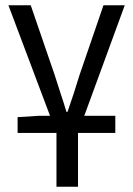

<svg xmlns="http://www.w3.org/2000/svg" viewBox="-20 -506 507 731"><path d="M47 0V-60L125 -65H419V0ZM195 205V0L12 -486H97L188 -221Q199 -185 211 -149.5Q223 -114 233 -80H237Q249 -114 260.5 -149.5Q272 -185 283 -221L374 -486H455L277 0V205Z"/></svg>

Font: Source Sans 3
Style: Regular
Weight: 400
Designer: Paul D. Hunt
Foundry: Adobe
Version: Version 3.046;hotconv 1.0.118;makeotfexe 2.5.65603